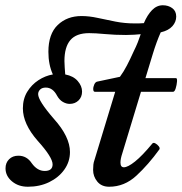

<svg xmlns="http://www.w3.org/2000/svg" viewBox="-20 -697 693 730"><path d="M86 13Q50 13 25.5 -7.5Q1 -28 1 -57Q1 -78 14.5 -91.5Q28 -105 50 -105Q82 -105 101 -76Q122 -47 150 -47Q180 -47 180 -72Q180 -99 123 -162Q67 -226 67 -285Q67 -321 83.5 -348Q100 -375 126 -392Q152 -409 181 -414Q164 -451 164 -500Q164 -568 199.5 -602Q235 -636 290 -636Q319 -636 351 -629Q383 -622 418.5 -615Q454 -608 491 -608Q498 -608 507.5 -608Q517 -608 527 -609Q540 -640 558 -658.5Q576 -677 599 -677Q620 -677 635 -666Q650 -655 650 -634Q650 -614 635.5 -597.5Q621 -581 591 -574Q583 -556 575.5 -535.5Q568 -515 561 -492L533 -400H649Q654 -400 653 -387Q652 -374 648 -361Q644 -348 638 -348H516L445 -114Q438 -93 438 -79Q438 -61 451 -61Q466 -61 493.5 -83Q521 -105 559 -151Q563 -156 570.5 -152Q578 -148 583.5 -141Q589 -134 586 -129Q544 -71 498.5 -29Q453 13 395 13Q366 13 350 -6.5Q334 -26 334 -51Q334 -62 335 -71Q336 -80 339 -88L418 -348H341Q335 -348 334.5 -357Q334 -366 338.5 -376Q343 -386 351 -387L436 -405Q450 -424 462.5 -448Q475 -472 488 -501Q498 -521 504 -536.5Q510 -552 515 -567Q505 -566 490 -565Q475 -564 459 -564Q417 -564 379.5 -567.5Q342 -571 319 -571Q270 -571 247.5 -544.5Q225 -518 225 -465Q225 -454 226 -441Q227 -428 228 -414Q259 -408 275.5 -389Q292 -370 292 -349Q292 -328 278.5 -315Q265 -302 245 -302Q232 -302 219 -309.5Q206 -317 197 -333Q181 -364 154 -364Q140 -364 132.5 -356.5Q125 -349 125 -339Q125 -314 185 -245Q246 -177 246 -119Q246 -82 224.5 -52Q203 -22 167 -4.5Q131 13 86 13Z"/></svg>

Font: Junicode
Style: Bold Italic
Weight: 700
Italic angle: -11°
Designer: Peter S. Baker
Version: Version 2.100; ttfautohint (v1.8.4)